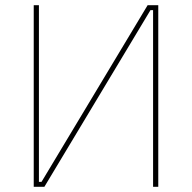

<svg xmlns="http://www.w3.org/2000/svg" viewBox="-20 -720 740 740"><path d="M110 0H151L560 -681H570V0H590V-700H549L140 -19H130V-700H110Z"/></svg>

Font: Fixel Text Thin
Style: Regular
Weight: 100
Width: 4
Designer: AlfaBravo + MacPaw
Foundry: Kyrylo Tkachov, Marchela Mozhyna, Serhii Makarenko, Maria Weinstein, Zakhar Kryvoshyya
Version: Version 1.211